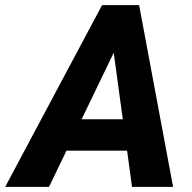

<svg xmlns="http://www.w3.org/2000/svg" viewBox="-74 -731 750 751"><path d="M391.6 -567.9 117.7 0H-53.7L325.2 -710.9H434.1ZM442.4 0 362.8 -583.5 367.7 -710.9H470.2L603 0ZM479.5 -264.6 457.5 -141.6H97.2L119.1 -264.6Z"/></svg>

Font: Roboto ExtraBold
Style: Italic
Weight: 800
Designer: Christian Robertson
Foundry: Google
Version: Version 3.009; 2024